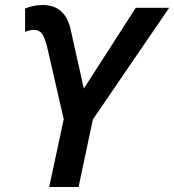

<svg xmlns="http://www.w3.org/2000/svg" viewBox="-20 -745 694 765"><path d="M176 0H293L350 -269L654 -714H521L314 -392L262 -625Q241 -725 150 -725Q129 -725 110 -720.5Q91 -716 80 -711V-618Q100 -626 115 -626Q134 -626 145.5 -613Q157 -600 167 -561L234 -270Z"/></svg>

Font: Noto Sans UI Medium
Style: Italic
Weight: 500
Italic angle: -12°
Designer: Monotype Design Team
Foundry: Monotype Imaging Inc.
Version: Version 1.901